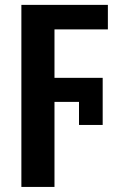

<svg xmlns="http://www.w3.org/2000/svg" viewBox="-20 -548 492 776"><path d="M299.3 -43V-136.2H200.2V207.5H66.4V-528.3H416V-429.2H200.2V-233.4H395V-43Z"/></svg>

Font: Arial
Style: Bold
Weight: 700
Designer: Steve Matteson
Foundry: Ascender Corporation
Version: Version 2.00.3